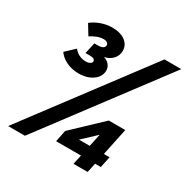

<svg xmlns="http://www.w3.org/2000/svg" viewBox="-161 -849 965 989"><g transform="rotate(30 321.5 -354.0)"><path d="M195 -416Q155 -416 122.5 -431.5Q90 -447 72 -473L125 -523Q137 -507 155.5 -497.5Q174 -488 196 -488Q213 -488 222 -494Q231 -500 231 -508Q231 -516 224 -520.5Q217 -525 203 -525H174L189 -591H210Q230 -591 239.5 -597.5Q249 -604 249 -614Q249 -623 241 -628.5Q233 -634 219 -634Q201 -634 182 -626.5Q163 -619 144 -607L108 -666Q131 -685 163.5 -696.5Q196 -708 228 -708Q278 -708 306.5 -686.5Q335 -665 335 -630Q335 -602 316 -581.5Q297 -561 267 -555Q287 -549 299.5 -534.5Q312 -520 312 -500Q312 -464 279 -440Q246 -416 195 -416ZM406 0 418 -56H270L284 -125L452 -284H550L516 -122H550L536 -56H502L490 0ZM368 -122H432L448 -197ZM17 0 543 -700H643L117 0Z"/></g></svg>

Font: Red Hat Mono
Style: Italic
Weight: 300
Italic angle: -12°
Monospace: yes
Designer: Pentagram, MCKL
Foundry: Pentagram, MCKL
Version: Version 1.023